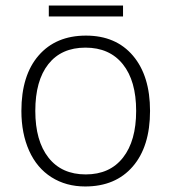

<svg xmlns="http://www.w3.org/2000/svg" viewBox="-20 -671 626 701"><path d="M527.8 -266.1Q527.8 -136.2 464.8 -63.2Q401.9 9.8 291 9.8Q221.2 9.8 168 -23.9Q114.7 -57.6 86.4 -120.6Q58.1 -183.6 58.1 -266.1Q58.1 -396 121.1 -468.5Q184.1 -541 293.9 -541Q403.3 -541 465.6 -467.5Q527.8 -394 527.8 -266.1ZM108.9 -266.1Q108.9 -156.7 157 -95.5Q205.1 -34.2 293 -34.2Q380.9 -34.2 429 -95.5Q477.1 -156.7 477.1 -266.1Q477.1 -376 428.5 -436.5Q379.9 -497.1 292 -497.1Q204.1 -497.1 156.5 -436.8Q108.9 -376.5 108.9 -266.1ZM158.2 -650.9H429.2V-610.8H158.2Z"/></svg>

Font: JBL Sans
Style: Light
Weight: 300
Version: Version 1.10